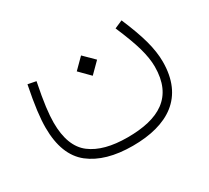

<svg xmlns="http://www.w3.org/2000/svg" viewBox="-108 -472 947 868"><g transform="rotate(-30 366.0 -37.5)"><path d="M364.7 -144.5 418 -197.8 364.7 -250.5 312 -197.8ZM561 -278.3C585 -222.2 602.5 -175.8 612.8 -139.2C623 -102.5 628.4 -69.8 628.4 -40.5C628.4 119.1 525.4 175.8 362.8 175.8C280.3 175.8 216.8 159.2 172.4 125.5C127.9 91.8 105.5 33.7 105.5 -48.8C105.5 -70.8 107.4 -97.2 111.3 -128.4C115.2 -159.2 122.1 -200.2 132.3 -250.5L89.8 -258.8C69.8 -159.2 62.5 -96.7 62.5 -47.4C62.5 47.9 89.4 116.2 142.6 158.2C195.8 199.7 269.5 220.7 363.8 220.7C546.9 220.7 670.9 144.5 670.9 -41.5C670.9 -75.2 665.5 -111.8 654.8 -151.9C644 -191.9 626.5 -240.2 602.5 -296.4Z"/></g></svg>

Font: Estedad ExtraLight
Style: Regular
Weight: 200
Designer: Amin Abedi
Version: Version 7.3